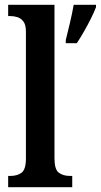

<svg xmlns="http://www.w3.org/2000/svg" viewBox="-20 -780 420 800"><path d="M14 0V-47H24Q52 -47 70 -60.5Q88 -74 88 -120V-648Q88 -677 77.5 -690.5Q67 -704 52.5 -708.5Q38 -713 24 -713H14V-760H207V-120Q207 -74 225 -60.5Q243 -47 271 -47H281V0ZM254 -613Q262 -645 271.5 -685Q281 -725 287 -760H380V-750Q372 -729 358.5 -702Q345 -675 329.5 -648Q314 -621 300 -600H254Z"/></svg>

Font: Noto Serif Myanmar Cond SemBd
Style: Regular
Weight: 600
Width: 3
Designer: Ben Mitchell and the Monotype Design Team
Foundry: Monotype Imaging Inc.
Version: Version 2.106; ttfautohint (v1.8.4.7-5d5b)